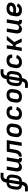

<svg xmlns="http://www.w3.org/2000/svg" viewBox="2786 -3598 990 6677"><g transform="rotate(-90 3281.5 -260.0)"><path d="M-37 215 -36 114H91Q108 114 124.5 106.5Q141 99 153 85.5Q165 72 171 55Q177 38 180 21L182 8Q154 7 127 -1.5Q100 -10 79.5 -27Q59 -44 46.5 -68Q34 -92 28.5 -119Q23 -146 23.5 -175Q24 -204 29 -233L46 -333Q50 -358 58 -383Q66 -408 80 -431Q94 -454 113.5 -473.5Q133 -493 157 -505.5Q181 -518 206.5 -523Q232 -528 257 -528H271L276 -557Q280 -581 288 -605Q296 -629 310.5 -650Q325 -671 344.5 -688Q364 -705 387.5 -716Q411 -727 435 -731Q459 -735 483 -735H610V-634H483Q466 -634 449 -626.5Q432 -619 420.5 -605.5Q409 -592 402.5 -575Q396 -558 393 -541L391 -528Q420 -527 446.5 -518.5Q473 -510 494 -493Q515 -476 527.5 -452Q540 -428 545.5 -401Q551 -374 550 -345Q549 -316 544 -287L528 -187Q524 -162 515.5 -137Q507 -112 493.5 -89Q480 -66 460 -46.5Q440 -27 416 -14.5Q392 -2 366.5 3Q341 8 316 8H302L298 37Q294 61 286 85Q278 109 263.5 130Q249 151 229 168Q209 185 185.5 196Q162 207 138 211Q114 215 90 215ZM204 -81 263 -439H257Q243 -439 229 -434.5Q215 -430 203 -421Q191 -412 182 -399.5Q173 -387 166 -373.5Q159 -360 155.5 -346Q152 -332 149 -318L133 -218Q130 -203 129.5 -188.5Q129 -174 130 -159Q131 -144 134 -130Q137 -116 145 -105Q153 -94 165.5 -87.5Q178 -81 193 -81ZM310 -81H316Q330 -81 344.5 -85.5Q359 -90 371 -99Q383 -108 392 -120.5Q401 -133 407.5 -146.5Q414 -160 418 -174Q422 -188 424 -202L441 -302Q443 -317 444 -331.5Q445 -346 444 -361Q443 -376 440 -390Q437 -404 428.5 -415Q420 -426 407.5 -432.5Q395 -439 380 -439H369Z M806 8Q777 8 750.5 0Q724 -8 705 -26Q686 -44 675 -68.5Q664 -93 659.5 -120.5Q655 -148 656.5 -176Q658 -204 663 -233L711 -520H831L781 -217Q778 -202 777 -187Q776 -172 779 -158Q782 -144 787.5 -131.5Q793 -119 803.5 -110Q814 -101 828 -97Q842 -93 857 -93Q877 -93 897.5 -98.5Q918 -104 934.5 -117.5Q951 -131 961 -150.5Q971 -170 974 -190L1029 -520H1149L1083 -120Q1082 -115 1082.5 -109.5Q1083 -104 1086.5 -100Q1090 -96 1095 -94.5Q1100 -93 1106 -93H1129L1128 8H1089Q1065 8 1042.5 3.5Q1020 -1 1001.5 -13Q983 -25 972 -44.5Q961 -64 960 -88Q949 -67 932.5 -48Q916 -29 895.5 -16Q875 -3 851.5 2.5Q828 8 806 8Z M1543 0 1612 -419H1447L1421 -264Q1418 -245 1414.5 -225Q1411 -205 1405.5 -185Q1400 -165 1393 -145.5Q1386 -126 1375.5 -107.5Q1365 -89 1352 -71.5Q1339 -54 1321.5 -41Q1304 -28 1284.5 -20Q1265 -12 1244.5 -7.5Q1224 -3 1204 -1.5Q1184 0 1164 0L1180 -101Q1194 -101 1209 -104.5Q1224 -108 1236.5 -116.5Q1249 -125 1258.5 -138Q1268 -151 1274 -164.5Q1280 -178 1284.5 -192Q1289 -206 1292 -220Q1295 -234 1298 -248.5Q1301 -263 1304 -277L1344 -520H1749L1663 0Z M2056 8Q2024 8 1992.5 2.5Q1961 -3 1935 -17.5Q1909 -32 1889.5 -55.5Q1870 -79 1860 -108Q1850 -137 1850 -169Q1850 -201 1855 -233L1872 -333Q1876 -360 1886 -387Q1896 -414 1914 -438Q1932 -462 1956 -480Q1980 -498 2007 -509Q2034 -520 2062 -524Q2090 -528 2117 -528Q2149 -528 2180.5 -522.5Q2212 -517 2238.5 -502.5Q2265 -488 2284.5 -464.5Q2304 -441 2313.5 -412Q2323 -383 2323.5 -351Q2324 -319 2318 -287L2302 -187Q2297 -160 2287 -133Q2277 -106 2259 -82Q2241 -58 2217 -40Q2193 -22 2166.5 -11Q2140 0 2111.5 4Q2083 8 2056 8ZM2056 -93Q2078 -93 2101 -99.5Q2124 -106 2142.5 -122Q2161 -138 2171 -159.5Q2181 -181 2184 -203L2201 -303Q2205 -326 2203.5 -349Q2202 -372 2191 -390.5Q2180 -409 2160 -418Q2140 -427 2117 -427Q2095 -427 2072 -420.5Q2049 -414 2031 -398Q2013 -382 2003 -360.5Q1993 -339 1989 -317L1973 -217Q1969 -194 1970 -171Q1971 -148 1982 -129.5Q1993 -111 2013 -102Q2033 -93 2056 -93Z M2660 8Q2628 8 2596.5 2.5Q2565 -3 2538 -17.5Q2511 -32 2491.5 -55Q2472 -78 2461.5 -107Q2451 -136 2450.5 -168Q2450 -200 2455 -233L2472 -333Q2476 -360 2486 -387.5Q2496 -415 2514 -438.5Q2532 -462 2556 -480Q2580 -498 2607 -509Q2634 -520 2662 -524Q2690 -528 2717 -528Q2746 -528 2773.5 -524.5Q2801 -521 2826 -511.5Q2851 -502 2871.5 -485.5Q2892 -469 2905 -446Q2918 -423 2922 -395.5Q2926 -368 2921 -340L2920 -331H2801V-335Q2804 -355 2799.5 -374Q2795 -393 2781 -405.5Q2767 -418 2748 -422.5Q2729 -427 2709 -427Q2687 -427 2665.5 -419.5Q2644 -412 2627.5 -396Q2611 -380 2602 -359Q2593 -338 2589 -317L2573 -217Q2568 -192 2571 -168.5Q2574 -145 2587.5 -127Q2601 -109 2623 -101Q2645 -93 2669 -93Q2690 -93 2711.5 -99.5Q2733 -106 2750.5 -120.5Q2768 -135 2780.5 -154.5Q2793 -174 2799 -195L2910 -169Q2900 -143 2886.5 -119Q2873 -95 2854.5 -74Q2836 -53 2813 -36.5Q2790 -20 2765 -10Q2740 0 2713 4Q2686 8 2660 8Z M3256 8Q3224 8 3192.5 2.5Q3161 -3 3135 -17.5Q3109 -32 3089.5 -55.5Q3070 -79 3060 -108Q3050 -137 3050 -169Q3050 -201 3055 -233L3072 -333Q3076 -360 3086 -387Q3096 -414 3114 -438Q3132 -462 3156 -480Q3180 -498 3207 -509Q3234 -520 3262 -524Q3290 -528 3317 -528Q3349 -528 3380.5 -522.5Q3412 -517 3438.5 -502.5Q3465 -488 3484.5 -464.5Q3504 -441 3513.5 -412Q3523 -383 3523.5 -351Q3524 -319 3518 -287L3502 -187Q3497 -160 3487 -133Q3477 -106 3459 -82Q3441 -58 3417 -40Q3393 -22 3366.5 -11Q3340 0 3311.5 4Q3283 8 3256 8ZM3256 -93Q3278 -93 3301 -99.5Q3324 -106 3342.5 -122Q3361 -138 3371 -159.5Q3381 -181 3384 -203L3401 -303Q3405 -326 3403.5 -349Q3402 -372 3391 -390.5Q3380 -409 3360 -418Q3340 -427 3317 -427Q3295 -427 3272 -420.5Q3249 -414 3231 -398Q3213 -382 3203 -360.5Q3193 -339 3189 -317L3173 -217Q3169 -194 3170 -171Q3171 -148 3182 -129.5Q3193 -111 3213 -102Q3233 -93 3256 -93Z M3563 215 3564 114H3691Q3708 114 3724.5 106.5Q3741 99 3753 85.5Q3765 72 3771 55Q3777 38 3780 21L3782 8Q3754 7 3727 -1.5Q3700 -10 3679.5 -27Q3659 -44 3646.5 -68Q3634 -92 3628.5 -119Q3623 -146 3623.5 -175Q3624 -204 3629 -233L3646 -333Q3650 -358 3658 -383Q3666 -408 3680 -431Q3694 -454 3713.5 -473.5Q3733 -493 3757 -505.5Q3781 -518 3806.5 -523Q3832 -528 3857 -528H3871L3876 -557Q3880 -581 3888 -605Q3896 -629 3910.5 -650Q3925 -671 3944.5 -688Q3964 -705 3987.5 -716Q4011 -727 4035 -731Q4059 -735 4083 -735H4210V-634H4083Q4066 -634 4049 -626.5Q4032 -619 4020.5 -605.5Q4009 -592 4002.5 -575Q3996 -558 3993 -541L3991 -528Q4020 -527 4046.5 -518.5Q4073 -510 4094 -493Q4115 -476 4127.5 -452Q4140 -428 4145.5 -401Q4151 -374 4150 -345Q4149 -316 4144 -287L4128 -187Q4124 -162 4115.5 -137Q4107 -112 4093.5 -89Q4080 -66 4060 -46.5Q4040 -27 4016 -14.5Q3992 -2 3966.5 3Q3941 8 3916 8H3902L3898 37Q3894 61 3886 85Q3878 109 3863.5 130Q3849 151 3829 168Q3809 185 3785.5 196Q3762 207 3738 211Q3714 215 3690 215ZM3804 -81 3863 -439H3857Q3843 -439 3829 -434.5Q3815 -430 3803 -421Q3791 -412 3782 -399.5Q3773 -387 3766 -373.5Q3759 -360 3755.5 -346Q3752 -332 3749 -318L3733 -218Q3730 -203 3729.5 -188.5Q3729 -174 3730 -159Q3731 -144 3734 -130Q3737 -116 3745 -105Q3753 -94 3765.5 -87.5Q3778 -81 3793 -81ZM3910 -81H3916Q3930 -81 3944.5 -85.5Q3959 -90 3971 -99Q3983 -108 3992 -120.5Q4001 -133 4007.5 -146.5Q4014 -160 4018 -174Q4022 -188 4024 -202L4041 -302Q4043 -317 4044 -331.5Q4045 -346 4044 -361Q4043 -376 4040 -390Q4037 -404 4028.5 -415Q4020 -426 4007.5 -432.5Q3995 -439 3980 -439H3969Z M4460 8Q4428 8 4396.5 2.5Q4365 -3 4338 -17.5Q4311 -32 4291.5 -55Q4272 -78 4261.5 -107Q4251 -136 4250.5 -168Q4250 -200 4255 -233L4272 -333Q4276 -360 4286 -387.5Q4296 -415 4314 -438.5Q4332 -462 4356 -480Q4380 -498 4407 -509Q4434 -520 4462 -524Q4490 -528 4517 -528Q4546 -528 4573.5 -524.5Q4601 -521 4626 -511.5Q4651 -502 4671.5 -485.5Q4692 -469 4705 -446Q4718 -423 4722 -395.5Q4726 -368 4721 -340L4720 -331H4601V-335Q4604 -355 4599.5 -374Q4595 -393 4581 -405.5Q4567 -418 4548 -422.5Q4529 -427 4509 -427Q4487 -427 4465.5 -419.5Q4444 -412 4427.5 -396Q4411 -380 4402 -359Q4393 -338 4389 -317L4373 -217Q4368 -192 4371 -168.5Q4374 -145 4387.5 -127Q4401 -109 4423 -101Q4445 -93 4469 -93Q4490 -93 4511.5 -99.5Q4533 -106 4550.5 -120.5Q4568 -135 4580.5 -154.5Q4593 -174 4599 -195L4710 -169Q4700 -143 4686.5 -119Q4673 -95 4654.5 -74Q4636 -53 4613 -36.5Q4590 -20 4565 -10Q4540 0 4513 4Q4486 8 4460 8Z M4844 0 4930 -520H5050L5015 -310H5063L5227 -520H5369L5157 -260L5283 0H5156L5060 -210H4998L4964 0Z M5606 8Q5577 8 5550.5 0Q5524 -8 5505 -26Q5486 -44 5475 -68.5Q5464 -93 5459.5 -120.5Q5455 -148 5456.5 -176Q5458 -204 5463 -233L5511 -520H5631L5581 -217Q5578 -202 5577 -187Q5576 -172 5579 -158Q5582 -144 5587.5 -131.5Q5593 -119 5603.5 -110Q5614 -101 5628 -97Q5642 -93 5657 -93Q5677 -93 5697.5 -98.5Q5718 -104 5734.5 -117.5Q5751 -131 5761 -150.5Q5771 -170 5774 -190L5829 -520H5949L5883 -120Q5882 -115 5882.5 -109.5Q5883 -104 5886.5 -100Q5890 -96 5895 -94.5Q5900 -93 5906 -93H5929L5928 8H5889Q5865 8 5842.5 3.5Q5820 -1 5801.5 -13Q5783 -25 5772 -44.5Q5761 -64 5760 -88Q5749 -67 5732.5 -48Q5716 -29 5695.5 -16Q5675 -3 5651.5 2.5Q5628 8 5606 8Z M6265 8Q6232 8 6200 2.5Q6168 -3 6141 -17Q6114 -31 6093 -54Q6072 -77 6061.5 -106Q6051 -135 6050.5 -167.5Q6050 -200 6055 -233L6072 -333Q6076 -360 6086 -387Q6096 -414 6114 -438Q6132 -462 6156 -480Q6180 -498 6207 -509Q6234 -520 6262 -524Q6290 -528 6317 -528Q6345 -528 6372.5 -525Q6400 -522 6425.5 -513.5Q6451 -505 6473.5 -491Q6496 -477 6511 -455.5Q6526 -434 6529.5 -406.5Q6533 -379 6529 -351Q6525 -325 6512 -299.5Q6499 -274 6477.5 -255.5Q6456 -237 6430.5 -225Q6405 -213 6378.5 -206.5Q6352 -200 6325.5 -197.5Q6299 -195 6273 -195Q6246 -195 6220 -196.5Q6194 -198 6169 -202Q6166 -179 6171.5 -157Q6177 -135 6192 -119.5Q6207 -104 6228.5 -97.5Q6250 -91 6274 -91Q6293 -91 6312 -95.5Q6331 -100 6348.5 -111Q6366 -122 6379.5 -138Q6393 -154 6401 -172L6503 -134Q6487 -101 6461.5 -72.5Q6436 -44 6403.5 -25.5Q6371 -7 6335.5 0.5Q6300 8 6265 8ZM6272 -294Q6286 -294 6300 -295Q6314 -296 6328 -299Q6342 -302 6355.5 -306.5Q6369 -311 6381.5 -319.5Q6394 -328 6402.5 -340Q6411 -352 6413 -366Q6415 -378 6412 -388.5Q6409 -399 6401 -406Q6393 -413 6383.5 -417.5Q6374 -422 6362.5 -424.5Q6351 -427 6340 -428Q6329 -429 6318 -429Q6295 -429 6271.5 -422Q6248 -415 6230 -399Q6212 -383 6201.5 -361Q6191 -339 6187 -317L6185 -301Q6206 -297 6228 -295.5Q6250 -294 6272 -294Z"/></g></svg>

Font: Iosevka Extended
Style: Bold Italic
Weight: 700
Width: 7
Italic angle: -9°
Monospace: yes
Designer: Belleve Invis
Foundry: Belleve Invis
Version: Version 32.5.0; ttfautohint (v1.8.4)